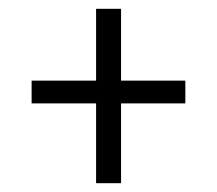

<svg xmlns="http://www.w3.org/2000/svg" viewBox="-20 -416 493 436"><path d="M198.2 0V-181.2H51.8V-232.9H198.2V-396H254.9V-232.9H400.9V-181.2H254.9V0Z"/></svg>

Font: Junicode SmCond
Style: Regular
Weight: 400
Width: 4
Designer: Peter S. Baker
Version: Version 2.206